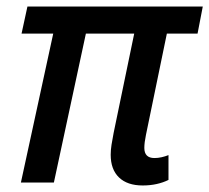

<svg xmlns="http://www.w3.org/2000/svg" viewBox="-20 -559 641 588"><path d="M417 9Q370 9 344.5 -15.5Q319 -40 319 -85Q319 -99 321.5 -115.5Q324 -132 328 -152L391 -456H243L145 0H44L143 -456H46L64 -539H601L585 -456H491L427 -146Q422 -122 422 -106Q422 -75 453 -75Q464 -75 475 -77.5Q486 -80 496 -84V-8Q480 0 460 4.5Q440 9 417 9Z"/></svg>

Font: Noto Sans SemiCondensed Medium
Style: Italic
Weight: 500
Width: 4
Italic angle: -12°
Designer: Monotype Design Team
Foundry: Monotype Imaging Inc.
Version: Version 2.013; ttfautohint (v1.8.4.7-5d5b)